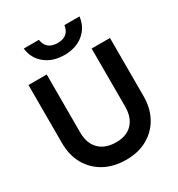

<svg xmlns="http://www.w3.org/2000/svg" viewBox="-199 -976 1031 1112"><g transform="rotate(-30 317.0 -419.5)"><path d="M499.5 -847Q491.5 -779 441.5 -737.8Q391.5 -696.5 314.5 -696.5Q236.5 -696.5 185.5 -737.8Q134.5 -779 127 -847H228Q238.5 -776.5 314.5 -776.5Q388.5 -776.5 399 -847ZM45 -650.5H167V-262.5Q167 -190 207.5 -149.5Q248 -109 321 -109Q390.5 -109 429 -149.5Q467.5 -190 467.5 -262.5V-650.5H590V-262.5Q590 -181 556.2 -120.2Q522.5 -59.5 462 -25.8Q401.5 8 321 8Q238 8 176 -25.8Q114 -59.5 79.5 -120.2Q45 -181 45 -262.5Z"/></g></svg>

Font: Overused Grotesk SemiBold
Style: Regular
Weight: 610
Version: Version 0.004